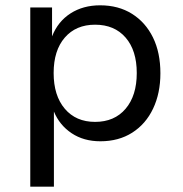

<svg xmlns="http://www.w3.org/2000/svg" viewBox="-20 -523 688 723"><path d="M94 180V-495H176V-386Q198 -442 245.5 -472.5Q293 -503 357 -503Q426 -503 477 -471Q528 -439 556 -382Q584 -325 584 -247Q584 -172 556.5 -114Q529 -56 478 -23.5Q427 9 358 9Q295 9 249.5 -21.5Q204 -52 183 -103V180ZM338 -64Q411 -64 453 -113.5Q495 -163 495 -248Q495 -333 453 -381.5Q411 -430 338 -430Q266 -430 224 -381.5Q182 -333 182 -248Q182 -163 224 -113.5Q266 -64 338 -64Z"/></svg>

Font: Nunito Sans 8pt
Style: Regular
Weight: 400
Version: Version 3.101;gftools[0.9.27]